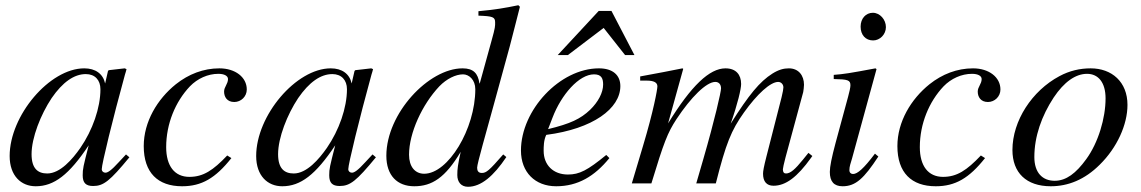

<svg xmlns="http://www.w3.org/2000/svg" viewBox="-20 -703 4374 736"><path d="M365 -361C365 -290 335 -204 288 -136C258 -93 211 -38 161 -38C125 -38 101 -57 101 -112C101 -175 136 -264 178 -327C220 -388 264 -419 309 -419C344 -419 365 -396 365 -361ZM463 -111 436 -82C406 -49 393 -41 384 -41C376 -41 370 -47 370 -54C370 -74 412 -246 459 -417C462 -427 463 -429 465 -438L458 -441L397 -434L394 -431L383 -383C375 -420 346 -441 303 -441C170 -441 17 -260 17 -105C17 -29 61 11 117 11C187 11 245 -33 320 -146C299 -64 297 -56 297 -31C297 -2 309 10 337 10C377 10 401 -9 476 -100Z M851 -107C797 -50 759 -25 706 -25C649 -25 617 -67 617 -139C617 -228 652 -313 708 -372C737 -402 777 -420 817 -420C840 -420 854 -412 854 -400C854 -381 839 -370 839 -352C839 -332 850 -312 878 -312C904 -312 926 -333 926 -360C926 -407 882 -441 821 -441C760 -441 703 -419 654 -380C583 -323 531 -236 531 -143C531 -41 585 11 678 11C753 11 806 -20 867 -97Z M1310 -361C1310 -290 1280 -204 1233 -136C1203 -93 1156 -38 1106 -38C1070 -38 1046 -57 1046 -112C1046 -175 1081 -264 1123 -327C1165 -388 1209 -419 1254 -419C1289 -419 1310 -396 1310 -361ZM1408 -111 1381 -82C1351 -49 1338 -41 1329 -41C1321 -41 1315 -47 1315 -54C1315 -74 1357 -246 1404 -417C1407 -427 1408 -429 1410 -438L1403 -441L1342 -434L1339 -431L1328 -383C1320 -420 1291 -441 1248 -441C1115 -441 962 -260 962 -105C962 -29 1006 11 1062 11C1132 11 1190 -33 1265 -146C1244 -64 1242 -56 1242 -31C1242 -2 1254 10 1282 10C1322 10 1346 -9 1421 -100Z M1802 -361C1802 -209 1698 -37 1606 -37C1571 -37 1548 -64 1548 -110C1548 -193 1598 -302 1664 -372C1692 -401 1727 -418 1755 -418C1778 -418 1802 -397 1802 -361ZM1967 -683C1914 -672 1878 -666 1814 -660V-643C1869 -641 1878 -638 1878 -617C1878 -603 1879 -599 1864 -546L1819 -383H1818C1812 -422 1795 -441 1753 -441C1623 -441 1461 -268 1461 -106C1461 -30 1503 11 1568 11C1636 11 1687 -22 1746 -121C1735 -71 1733 -55 1733 -32C1733 -5 1748 13 1774 13C1824 13 1872 -28 1921 -101L1909 -111C1855 -49 1844 -40 1827 -40C1814 -40 1809 -48 1809 -60C1809 -76 1843 -192 1874 -306L1934 -525C1948 -577 1957 -616 1973 -677Z M2412 -492 2324 -661H2275L2118 -492H2157L2294 -596L2376 -492ZM2098 -252C2132 -341 2200 -418 2257 -418C2285 -418 2292 -403 2292 -379C2292 -348 2273 -312 2242 -282C2205 -247 2167 -229 2081 -208ZM2304 -109C2232 -50 2201 -34 2157 -34C2101 -34 2064 -70 2064 -125C2064 -140 2064 -166 2074 -186C2253 -209 2358 -287 2358 -373C2358 -415 2329 -441 2276 -441C2126 -441 1977 -281 1977 -126C1977 -43 2031 11 2112 11C2195 11 2259 -27 2316 -97Z M3094 -105 3079 -117 3058 -91C3028 -54 3010 -38 2993 -38C2985 -38 2981 -43 2981 -54C2981 -58 2985 -76 2991 -99L3059 -350C3060 -355 3062 -371 3062 -378C3062 -414 3041 -441 3004 -441C2984 -441 2965 -436 2941 -421C2892 -390 2851 -340 2781 -229C2808 -306 2821 -362 2821 -381C2821 -417 2801 -441 2761 -441C2700 -441 2630 -375 2541 -230L2599 -439L2596 -441C2541 -430 2516 -425 2434 -410V-394H2459C2486 -394 2500 -387 2500 -372C2500 -360 2485 -277 2445 -144L2402 0H2477C2525 -158 2539 -194 2573 -246C2629 -331 2688 -389 2722 -389C2735 -389 2744 -380 2744 -364C2744 -351 2720 -245 2676 -93L2649 0H2724C2763 -154 2783 -203 2832 -272C2882 -342 2933 -389 2963 -389C2974 -389 2983 -380 2983 -368C2983 -363 2981 -350 2976 -330L2918 -103C2908 -64 2905 -47 2905 -37C2905 -7 2919 9 2945 9C2992 9 3036 -24 3089 -98Z M3334 -114C3291 -57 3267 -36 3250 -36C3242 -36 3236 -41 3236 -51C3236 -65 3241 -78 3246 -95L3340 -438L3336 -441C3235 -422 3215 -419 3176 -416V-400C3230 -399 3240 -396 3240 -376C3240 -368 3236 -350 3231 -332L3183 -155C3168 -99 3161 -64 3161 -44C3161 -7 3177 11 3210 11C3260 11 3292 -19 3347 -103ZM3376 -599C3376 -628 3353 -654 3326 -654C3299 -654 3279 -632 3279 -601C3279 -569 3298 -548 3327 -548C3353 -548 3376 -571 3376 -599Z M3740 -107C3686 -50 3648 -25 3595 -25C3538 -25 3506 -67 3506 -139C3506 -228 3541 -313 3597 -372C3626 -402 3666 -420 3706 -420C3729 -420 3743 -412 3743 -400C3743 -381 3728 -370 3728 -352C3728 -332 3739 -312 3767 -312C3793 -312 3815 -333 3815 -360C3815 -407 3771 -441 3710 -441C3649 -441 3592 -419 3543 -380C3472 -323 3420 -236 3420 -143C3420 -41 3474 11 3567 11C3642 11 3695 -20 3756 -97Z M4218 -326C4218 -250 4190 -156 4144 -93C4105 -39 4067 -10 4023 -10C3976 -10 3945 -41 3945 -101C3945 -180 3973 -259 4019 -329C4059 -389 4103 -420 4147 -420C4190 -420 4218 -387 4218 -326ZM4302 -301C4302 -389 4242 -441 4161 -441C4120 -441 4080 -432 4041 -411C3936 -355 3861 -240 3861 -128C3861 -41 3914 11 4008 11C4074 11 4138 -14 4196 -72C4262 -137 4302 -225 4302 -301Z"/></svg>

Font: XITS
Style: Italic
Weight: 400
Italic angle: -16.33°
Designer: MicroPress Inc., with final additions and corrections provided by Coen Hoffman, Elsevier (retired)
Version: Version 1.302